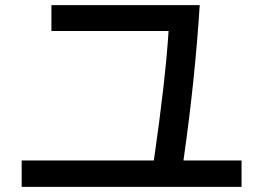

<svg xmlns="http://www.w3.org/2000/svg" viewBox="-20 -743 1020 744"><path d="M179.2 -723.1H753.9Q735.8 -435.1 690.9 -121.1H916V-19H64V-121.1H576.2Q621.1 -432.6 633.3 -623H179.2Z"/></svg>

Font: BIZ UDPGothic
Style: Bold
Weight: 700
Designer: TypeBank Co., Ltd.
Foundry: Morisawa Inc.
Version: Version 1.051